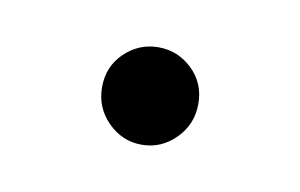

<svg xmlns="http://www.w3.org/2000/svg" viewBox="-29 -121 258 165"><g transform="rotate(10 100.0 -38.5)"><path d="M100 4Q83 4 70.5 -8.5Q58 -21 58 -39Q58 -57 70.5 -69Q83 -81 100 -81Q117 -81 129.5 -69Q142 -57 142 -39Q142 -21 129.5 -8.5Q117 4 100 4Z"/></g></svg>

Font: MOST Montserrat Light
Style: Regular
Weight: 300
Designer: Julieta Ulanovsky
Foundry: Julieta Ulanovsky
Version: Version 8.000;March 11, 2024;FontCreator 15.0.0.2926 64-bit